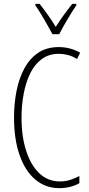

<svg xmlns="http://www.w3.org/2000/svg" viewBox="-20 -969 461 999"><path d="M286 -689Q234 -689 196.5 -661Q159 -633 136.5 -586Q114 -539 103 -479.5Q92 -420 92 -357Q92 -258 116.5 -183Q141 -108 185.5 -66.5Q230 -25 291 -25Q324 -25 350 -34.5Q376 -44 393 -53V-16Q373 -4 345.5 3Q318 10 289 10Q217 10 164 -34.5Q111 -79 82 -161.5Q53 -244 53 -358Q53 -430 66 -496Q79 -562 107 -613.5Q135 -665 179 -694.5Q223 -724 286 -724Q345 -724 397 -695L381 -662Q357 -677 332.5 -683Q308 -689 286 -689ZM253 -791Q240 -815 224 -843.5Q208 -872 192 -898Q176 -924 164 -941V-949H186Q205 -925 228 -893Q251 -861 270 -829Q291 -862 310.5 -889Q330 -916 356 -949H377V-941Q355 -909 330.5 -867.5Q306 -826 288 -791Z"/></svg>

Font: Noto Sans Malayalam ExtraCondensed ExtraLight
Style: Regular
Weight: 200
Width: 2
Designer: Jelle Bosma - Monotype Design Team
Foundry: Monotype Imaging Inc.
Version: Version 2.104; ttfautohint (v1.8.4.7-5d5b)